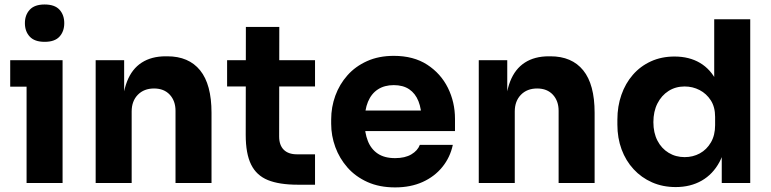

<svg xmlns="http://www.w3.org/2000/svg" viewBox="-20 -816 3437 856"><path d="M98.5 0V-547.5H259V0ZM25.5 -429.5V-547.5H259V-429.5ZM179.1 -629.5Q134 -629.5 112.5 -652.9Q91 -676.2 91 -712.8Q91 -749.2 112.6 -772.6Q134.2 -796 178.8 -796Q224.2 -796 245.4 -772.6Q266.5 -749.2 266.5 -712.8Q266.5 -676.2 245.4 -652.9Q224.2 -629.5 179.1 -629.5Z M406.5 0V-547.5H533.5V-312.5H524.5Q524.5 -396.8 546.4 -452.8Q568.2 -508.8 611.9 -536.9Q655.5 -565 718.8 -565H725.8Q821.5 -565 872.2 -502.4Q923 -439.8 923 -313.2V0H762.5V-322Q762.5 -366 736.9 -393.8Q711.2 -421.5 666.8 -421.5Q621.8 -421.5 594.4 -393.4Q567 -365.2 567 -319V0Z M1307.8 7.5Q1225.2 7.5 1174.2 -13.2Q1123.2 -34 1099.4 -82.6Q1075.5 -131.2 1075.5 -214.2L1076.2 -696H1225.2L1224.5 -207.5Q1224.5 -169 1245 -148.5Q1265.5 -128 1304 -128H1384.5V7.5ZM992.5 -430.5V-547.5H1384.5V-430.5Z M1741.5 19.5Q1671.5 19.5 1618.2 -4.5Q1565 -28.5 1529.2 -69.1Q1493.5 -109.8 1475 -160.2Q1456.5 -210.8 1456.5 -264V-283.5Q1456.5 -338.5 1475 -389.4Q1493.5 -440.2 1528.9 -480.1Q1564.2 -520 1616.4 -543.5Q1668.5 -567 1735.5 -567Q1824 -567 1884.6 -527.6Q1945.2 -488.2 1976.9 -424.4Q2008.5 -360.5 2008.5 -286V-231.8H1524V-323.2H1912.2L1859.5 -280.5Q1859.5 -330 1845.6 -364.8Q1831.8 -399.5 1804.4 -418Q1777 -436.5 1735.5 -436.5Q1694.2 -436.5 1665 -417.6Q1635.8 -398.8 1620.6 -362.4Q1605.5 -326 1605.5 -273Q1605.5 -224.2 1619.9 -187.8Q1634.2 -151.2 1664.2 -131.1Q1694.2 -111 1741.5 -111Q1785.8 -111 1814 -127.8Q1842.2 -144.5 1851.8 -170.2H1998.8Q1987 -114.5 1952.1 -71.5Q1917.2 -28.5 1863.9 -4.5Q1810.5 19.5 1741.5 19.5Z M2114.5 0V-547.5H2241.5V-312.5H2232.5Q2232.5 -396.8 2254.4 -452.8Q2276.2 -508.8 2319.9 -536.9Q2363.5 -565 2426.8 -565H2433.8Q2529.5 -565 2580.2 -502.4Q2631 -439.8 2631 -313.2V0H2470.5V-322Q2470.5 -366 2444.9 -393.8Q2419.2 -421.5 2374.8 -421.5Q2329.8 -421.5 2302.4 -393.4Q2275 -365.2 2275 -319V0Z M2992.5 18Q2934.8 18 2887.1 -3Q2839.5 -24 2804.8 -61.6Q2770 -99.2 2751.2 -150Q2732.5 -200.8 2732.5 -260.2V-282.8Q2732.5 -342 2750.4 -393.1Q2768.2 -444.2 2801.6 -482.6Q2835 -521 2882.1 -542.5Q2929.2 -564 2987.2 -564Q3052.8 -564 3100.9 -535.5Q3149 -507 3176.1 -451.5Q3203.2 -396 3205.8 -314.5L3164.2 -353.8V-730H3324.8V0H3197.8V-227.2H3219.8Q3217.2 -149 3187.8 -94Q3158.2 -39 3108.2 -10.5Q3058.2 18 2992.5 18ZM3032.5 -115.5Q3069.5 -115.5 3100.1 -132.2Q3130.8 -149 3149.5 -181.1Q3168.2 -213.2 3168.2 -258V-295Q3168.2 -338.8 3149 -368.6Q3129.8 -398.5 3099 -414.5Q3068.2 -430.5 3032.2 -430.5Q2992 -430.5 2960.5 -410.4Q2929 -390.2 2911 -354.6Q2893 -319 2893 -271.5Q2893 -224 2911.1 -189Q2929.2 -154 2960.9 -134.8Q2992.5 -115.5 3032.5 -115.5Z"/></svg>

Font: SVN-Sora Variable
Style: Regular
Weight: 400
Designer: Jonathan Barnbrook, Julián Moncada
Foundry: Barnbrook Fonts
Version: Version 2.000 - Viet hoa boi STYLEno.1 Fonts